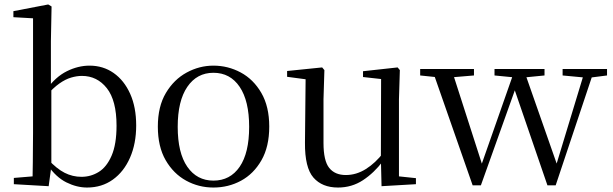

<svg xmlns="http://www.w3.org/2000/svg" viewBox="-20 -825 2745 860"><path d="M42 0V-28L126 -35Q127 -64 127 -98Q127 -132 127.5 -166.5Q128 -201 128 -229V-743L40 -748V-775L196 -805L211 -796L208 -641V-437L210 -427V-81V-80L198 9ZM370 15Q324 15 277.5 -8Q231 -31 193 -86H182L195 -111Q234 -69 269.5 -51Q305 -33 345 -33Q387 -33 422.5 -55Q458 -77 480 -128Q502 -179 502 -262Q502 -375 458.5 -430Q415 -485 347 -485Q324 -485 298.5 -477.5Q273 -470 246 -451Q219 -432 186 -395L175 -424H188Q229 -481 279.5 -506Q330 -531 381 -531Q442 -531 489 -498Q536 -465 563 -405Q590 -345 590 -263Q590 -182 562.5 -119Q535 -56 485.5 -20.5Q436 15 370 15Z M936 15Q870 15 813.5 -16Q757 -47 722 -107.5Q687 -168 687 -258Q687 -348 723 -408.5Q759 -469 816 -500Q873 -531 936 -531Q1001 -531 1058 -500.5Q1115 -470 1150.5 -409Q1186 -348 1186 -258Q1186 -168 1151 -107Q1116 -46 1059.5 -15.5Q1003 15 936 15ZM936 -16Q1011 -16 1053.5 -78Q1096 -140 1096 -257Q1096 -373 1053.5 -436Q1011 -499 936 -499Q862 -499 819 -436Q776 -373 776 -257Q776 -140 819 -78Q862 -16 936 -16Z M1494 15Q1423 15 1384 -29.5Q1345 -74 1346 -186L1349 -484L1371 -467L1266 -481V-507L1423 -523L1433 -511L1429 -380V-185Q1429 -105 1454.5 -73Q1480 -41 1529 -41Q1576 -41 1619 -68Q1662 -95 1698 -142L1721 -103H1695Q1656 -51 1606 -18Q1556 15 1494 15ZM1689 9 1686 -114V-116L1687 -471L1606 -480V-506L1761 -523L1771 -511L1767 -380V-35L1843 -27V0Z M2097 5 1915 -516H2002L2147 -65H2128L2134 -80L2287 -516H2325L2483 -65H2465L2469 -78L2602 -516H2643L2469 5H2432L2274 -455H2299L2293 -440L2134 5ZM1862 -487V-516H2103V-487L1984 -477H1958ZM2195 -487V-516H2419V-487L2318 -477H2297ZM2500 -487V-516H2699V-487L2621 -477H2606Z"/></svg>

Font: Noto Serif KR
Style: Regular
Weight: 400
Designer: Ryoko NISHIZUKA  (kana & ideographs); Frank Grießhammer (Latin, Greek & Cyrillic); Wenlong ZHANG  (bopomofo); Sandoll Co
Foundry: Adobe
Version: Version 2.003-H1;hotconv 1.1.1;makeotfexe 2.6.0